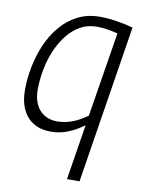

<svg xmlns="http://www.w3.org/2000/svg" viewBox="-85 -604 660 874"><g transform="rotate(10 245.0 -167.0)"><path d="M460 -521 344 210H286L327 -46Q291 -20 254 -5Q217 10 174 10Q129 10 96 -9.5Q63 -29 45 -66.5Q27 -104 27 -157Q27 -210 38 -265Q49 -320 70.5 -369.5Q92 -419 125.5 -458.5Q159 -498 204 -521Q249 -544 307 -544Q335 -544 362 -540.5Q389 -537 414 -532Q439 -527 460 -521ZM397 -483Q378 -488 353 -492.5Q328 -497 300 -497Q258 -497 224 -478Q190 -459 164 -426Q138 -393 120 -351Q102 -309 93 -261.5Q84 -214 84 -167Q84 -129 97.5 -100.5Q111 -72 136 -56.5Q161 -41 195 -41Q229 -41 263 -53Q297 -65 334 -92Z"/></g></svg>

Font: Georama Light
Style: Italic
Weight: 300
Italic angle: -9°
Designer: Jean-Baptiste Levee
Foundry: Production Type
Version: Version 1.001